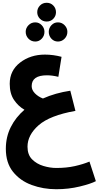

<svg xmlns="http://www.w3.org/2000/svg" viewBox="-20 -968 710 1382"><path d="M670 336 624 195Q579 214 519 227.5Q459 241 385 241Q340 241 292 226.5Q244 212 211 179Q178 146 178 88Q178 4 258 -66.5Q338 -137 523 -170L486 -315Q378 -299 289 -259Q255 -272 231.5 -296Q208 -320 208 -348Q208 -426 318 -426Q356 -426 400 -415L423 -559Q363 -575 303 -575Q199 -575 124.5 -517.5Q50 -460 50 -365Q50 -294 81 -248.5Q112 -203 156 -178Q93 -124 57.5 -53Q22 18 22 103Q22 204 73.5 268.5Q125 333 208 363.5Q291 394 385 394Q474 394 554 374.5Q634 355 670 336ZM316 -813Q345 -813 364 -833Q383 -853 383 -880Q383 -908 364 -928Q345 -948 316 -948Q287 -948 267.5 -928Q248 -908 248 -880Q248 -853 267.5 -833Q287 -813 316 -813ZM234 -669Q261 -669 280.5 -689.5Q300 -710 300 -739Q300 -766 280.5 -786.5Q261 -807 234 -807Q205 -807 185 -786.5Q165 -766 165 -739Q165 -710 185 -689.5Q205 -669 234 -669ZM397 -669Q425 -669 445 -689.5Q465 -710 465 -739Q465 -766 445 -786.5Q425 -807 397 -807Q369 -807 350 -786.5Q331 -766 331 -739Q331 -710 350 -689.5Q369 -669 397 -669Z"/></svg>

Font: Noto Sans Arabic Extra
Style: Regular
Weight: 800
Designer: Nadine Chahine - Monotype Design Team
Foundry: Monotype Imaging Inc.
Version: Version 1.902